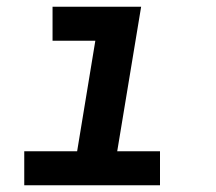

<svg xmlns="http://www.w3.org/2000/svg" viewBox="-20 -550 640 570"><path d="M52 0V-101H209L263 -429H136V-530H399L328 -101H455V0Z"/></svg>

Font: Iosevka Curly Slab ExObl
Style: Bold
Weight: 700
Width: 7
Italic angle: -9°
Monospace: yes
Designer: Belleve Invis
Foundry: Belleve Invis
Version: Version 11.0.0; ttfautohint (v1.8.3)